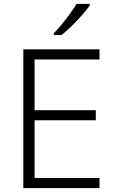

<svg xmlns="http://www.w3.org/2000/svg" viewBox="-20 -968 593 988"><path d="M492 0H100V-714H492V-662H158V-401H473V-349H158V-52H492ZM442 -940Q427 -919 402.5 -891Q378 -863 350 -835.5Q322 -808 297 -788H257V-797Q276 -816 298 -843Q320 -870 340.5 -898Q361 -926 374 -948H442Z"/></svg>

Font: Noto Sans Light
Style: Regular
Weight: 300
Designer: Monotype Design Team
Foundry: Monotype Imaging Inc.
Version: Version 2.007